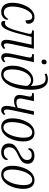

<svg xmlns="http://www.w3.org/2000/svg" viewBox="1173 -1983 820 3206"><g transform="rotate(90 1583.0 -380.0)"><path d="M176 10Q105 10 65.5 -38Q26 -86 26 -182Q26 -244 43 -307.5Q60 -371 91.5 -425.5Q123 -480 167 -513Q211 -546 266 -546Q321 -546 349 -515.5Q377 -485 377 -445Q377 -420 362 -408Q347 -396 320 -396Q320 -446 309.5 -477Q299 -508 258 -508Q222 -508 191.5 -477.5Q161 -447 138 -397.5Q115 -348 102 -290.5Q89 -233 89 -180Q89 -109 113.5 -71.5Q138 -34 186 -34Q224 -34 252 -56Q280 -78 297 -109Q310 -103 310 -87Q310 -70 295 -47Q280 -24 250 -7Q220 10 176 10Z M376 10Q356 10 342.5 -0.5Q329 -11 329 -32Q329 -43 332 -57Q349 -52 363 -52Q392 -52 415 -74.5Q438 -97 458.5 -149.5Q479 -202 503 -292L540 -434Q546 -456 546 -470Q546 -492 531.5 -498.5Q517 -505 496 -505H485L492 -536H794L720 -187Q713 -156 708.5 -128.5Q704 -101 704 -81Q704 -57 713 -45.5Q722 -34 737 -34Q759 -34 782 -59L798 -37Q782 -18 761.5 -4Q741 10 716 10Q680 10 662 -12.5Q644 -35 644 -73Q644 -90 647.5 -117Q651 -144 659 -184L726 -497H597L542 -285Q501 -128 463 -59Q425 10 376 10Z M1011 -664Q995 -664 984.5 -672.5Q974 -681 974 -700Q974 -724 986.5 -736.5Q999 -749 1018 -749Q1033 -749 1043.5 -740Q1054 -731 1054 -712Q1054 -685 1040.5 -674.5Q1027 -664 1011 -664ZM939 10Q904 10 886 -13Q868 -36 868 -77Q868 -99 872 -124Q876 -149 883 -184L935 -427Q941 -455 941 -469Q941 -491 929 -498Q917 -505 894 -505H882L888 -536H1018L943 -187Q937 -157 933 -131Q929 -105 929 -83Q929 -57 938 -45.5Q947 -34 961 -34Q983 -34 1006 -59L1022 -37Q1006 -18 985.5 -4Q965 10 939 10Z M1222 10Q1148 10 1112.5 -39.5Q1077 -89 1077 -180Q1077 -246 1094.5 -308Q1112 -370 1144.5 -419Q1177 -468 1221.5 -497Q1266 -526 1320 -526Q1346 -526 1371 -516Q1396 -506 1416 -484Q1414 -601 1388.5 -666.5Q1363 -732 1296 -732Q1268 -732 1248.5 -726.5Q1229 -721 1218 -715L1208 -748Q1221 -755 1247.5 -762.5Q1274 -770 1305 -770Q1392 -770 1435.5 -697.5Q1479 -625 1479 -485Q1479 -386 1461 -297Q1443 -208 1409.5 -138.5Q1376 -69 1328.5 -29.5Q1281 10 1222 10ZM1228 -28Q1267 -28 1299.5 -61Q1332 -94 1356 -150Q1380 -206 1395 -277Q1410 -348 1415 -423Q1398 -457 1373 -472.5Q1348 -488 1321 -488Q1282 -488 1249 -463Q1216 -438 1191.5 -394.5Q1167 -351 1153 -294.5Q1139 -238 1139 -175Q1139 -98 1161 -63Q1183 -28 1228 -28Z M1663 -205Q1619 -205 1592 -227.5Q1565 -250 1565 -295Q1565 -313 1568.5 -336Q1572 -359 1579 -391Q1587 -426 1590 -443.5Q1593 -461 1593 -469Q1593 -491 1580.5 -498Q1568 -505 1546 -505H1533L1539 -536H1669L1639 -395Q1632 -363 1628.5 -342.5Q1625 -322 1625 -306Q1625 -244 1689 -244Q1713 -244 1735.5 -250.5Q1758 -257 1780 -267L1838 -536H1898L1823 -187Q1817 -157 1812.5 -129.5Q1808 -102 1808 -83Q1808 -57 1817.5 -45.5Q1827 -34 1842 -34Q1863 -34 1885 -59L1901 -37Q1885 -17 1865 -3.5Q1845 10 1819 10Q1784 10 1766 -14Q1748 -38 1748 -78Q1748 -98 1751.5 -125Q1755 -152 1763 -188L1772 -231Q1747 -219 1720.5 -212Q1694 -205 1663 -205Z M2100 10Q2031 10 1993.5 -38Q1956 -86 1956 -178Q1956 -238 1971.5 -302.5Q1987 -367 2017.5 -422.5Q2048 -478 2093.5 -512Q2139 -546 2199 -546Q2267 -546 2304.5 -498Q2342 -450 2342 -358Q2342 -298 2326.5 -233.5Q2311 -169 2280.5 -113.5Q2250 -58 2204.5 -24Q2159 10 2100 10ZM2106 -28Q2148 -28 2180 -60.5Q2212 -93 2234 -144.5Q2256 -196 2267.5 -254.5Q2279 -313 2279 -364Q2279 -440 2256 -474Q2233 -508 2191 -508Q2150 -508 2117.5 -475.5Q2085 -443 2063 -391.5Q2041 -340 2030 -282Q2019 -224 2019 -172Q2019 -97 2042 -62.5Q2065 -28 2106 -28Z M2518 10Q2451 10 2413 -25Q2375 -60 2375 -118Q2375 -161 2392.5 -191Q2410 -221 2446 -245.5Q2482 -270 2537 -297Q2594 -323 2623 -352Q2652 -381 2652 -428Q2652 -456 2634 -478Q2616 -500 2571 -500Q2531 -500 2507 -482Q2483 -464 2470 -436Q2464 -439 2459.5 -445Q2455 -451 2455 -462Q2455 -480 2468 -499Q2481 -518 2508.5 -531.5Q2536 -545 2579 -545Q2642 -545 2678 -516Q2714 -487 2714 -434Q2714 -377 2682.5 -343Q2651 -309 2578 -275Q2527 -252 2496.5 -230.5Q2466 -209 2452.5 -183Q2439 -157 2439 -120Q2439 -82 2462 -58Q2485 -34 2526 -34Q2566 -34 2594.5 -53.5Q2623 -73 2638 -103Q2643 -101 2647.5 -95Q2652 -89 2652 -80Q2652 -60 2636 -39Q2620 -18 2590 -4Q2560 10 2518 10Z M2892 10Q2823 10 2785.5 -38Q2748 -86 2748 -178Q2748 -238 2763.5 -302.5Q2779 -367 2809.5 -422.5Q2840 -478 2885.5 -512Q2931 -546 2991 -546Q3059 -546 3096.5 -498Q3134 -450 3134 -358Q3134 -298 3118.5 -233.5Q3103 -169 3072.5 -113.5Q3042 -58 2996.5 -24Q2951 10 2892 10ZM2898 -28Q2940 -28 2972 -60.5Q3004 -93 3026 -144.5Q3048 -196 3059.5 -254.5Q3071 -313 3071 -364Q3071 -440 3048 -474Q3025 -508 2983 -508Q2942 -508 2909.5 -475.5Q2877 -443 2855 -391.5Q2833 -340 2822 -282Q2811 -224 2811 -172Q2811 -97 2834 -62.5Q2857 -28 2898 -28Z"/></g></svg>

Font: Noto Serif ExtraCondensed Light
Style: Italic
Weight: 300
Width: 2
Italic angle: -12°
Designer: Monotype Design Team
Foundry: Monotype Imaging Inc.
Version: Version 2.014; ttfautohint (v1.8.4.7-5d5b)